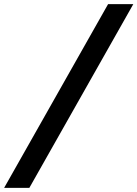

<svg xmlns="http://www.w3.org/2000/svg" viewBox="-149 -758 665 929"><path d="M-129 151 374 -738H496L-7 151Z"/></svg>

Font: REM Medium
Style: Italic
Weight: 500
Italic angle: -11°
Designer: Octavio Pardo
Foundry: Ashler Design
Version: Version 1.005;gftools[0.9.28]